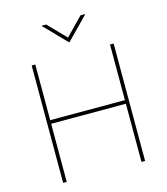

<svg xmlns="http://www.w3.org/2000/svg" viewBox="-134 -1045 1002 1149"><g transform="rotate(-15 367.0 -471.0)"><path d="M113.3 0H135.7V-360.4H598.6V0H621.1V-727.5H598.6V-382.8H135.7V-727.5H113.3ZM260.3 -941.9H233.9V-939L363.8 -805.2H369.6L500.5 -939V-941.9H473.1L366.7 -832.5Z"/></g></svg>

Font: Raveo Thin
Style: Regular
Weight: 100
Designer: Jakub Foglar, Rasmus Andersson (Inter)
Foundry: Jakubfoglar.com
Version: Version 1.100;Glyphs 3.2.3 (3260)